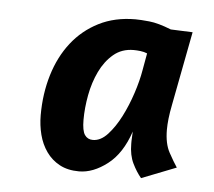

<svg xmlns="http://www.w3.org/2000/svg" viewBox="-37 -704 487 437"><g transform="rotate(5 207.0 -485.5)"><path d="M282 -551 289 -590Q282 -593 273.5 -594Q265 -595 258 -595Q231 -595 212 -579Q193 -563 181 -538Q169 -513 163.5 -483.5Q158 -454 158 -427Q158 -402 164.5 -392.5Q171 -383 183 -383Q201 -383 217 -400.5Q233 -418 246 -443.5Q259 -469 268.5 -498Q278 -527 282 -551ZM60 -429Q60 -478 73 -521Q86 -564 111 -596Q136 -628 172.5 -646.5Q209 -665 256 -665Q267 -665 287.5 -663Q308 -661 338 -649L388 -647L356 -480Q352 -460 350.5 -446Q349 -432 349 -421Q349 -389 360 -369Q371 -349 379 -337L300 -306Q289 -319 280 -337.5Q271 -356 271 -382Q271 -384 271 -388.5Q271 -393 272 -410Q255 -359 222.5 -334Q190 -309 158 -309Q132 -309 113.5 -319Q95 -329 83 -346Q71 -363 65.5 -384.5Q60 -406 60 -429Z"/></g></svg>

Font: Amaranth
Style: Italic
Weight: 400
Designer: Gesine Todt
Foundry: Gesine Todt
Version: Version 1.001